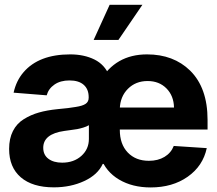

<svg xmlns="http://www.w3.org/2000/svg" viewBox="-20 -783 919 813"><path d="M617.7 10.7Q540.5 10.7 484.1 -22.7Q427.7 -56.2 406.2 -116.7L402.3 -438Q468.3 -552.7 602.5 -552.7Q714.8 -552.7 785.2 -483.9Q858.9 -411.1 858.9 -275.4V-234.4H451.2V-327.6H716.8Q715.8 -377.4 684.8 -408.7Q653.8 -439.9 605 -439.9Q554.7 -439.9 521.7 -407Q488.8 -374 487.3 -322.3V-233.4Q487.3 -172.4 521 -137.2Q554.7 -102.1 610.4 -102.1Q648.9 -102.1 676.5 -118.7Q704.1 -135.3 715.8 -165L855.5 -155.8Q839.4 -80.1 774.9 -34.7Q710.4 10.7 617.7 10.7ZM243.2 -94.2Q292.5 -94.2 324.5 -122.8Q356.4 -151.4 356.4 -194.8V-252.9Q347.2 -247.1 332.5 -242.7Q317.9 -238.3 306.9 -236.3Q295.9 -234.4 276.6 -231.9Q257.3 -229.5 252 -228.5Q163.1 -215.8 163.1 -157.2Q163.1 -127 185.1 -110.6Q207 -94.2 243.2 -94.2ZM208 10.3Q117.7 10.3 68.1 -32.2Q18.6 -74.7 18.6 -152.3Q18.6 -196.3 34.7 -228Q50.8 -259.8 80.6 -278.3Q110.4 -296.9 144.8 -306.6Q179.2 -316.4 223.6 -320.8Q273.4 -325.2 300.3 -330.1Q329.6 -334.5 342.5 -343.3Q355.5 -352.1 355.5 -369.1V-371.6Q355.5 -405.3 334.5 -423.8Q313.5 -442.4 274.4 -442.4Q235.8 -442.4 210.7 -425Q185.5 -407.7 177.7 -379.4L37.6 -390.6Q48.8 -441.4 79.6 -477.1Q144.5 -552.7 277.3 -552.7Q335.9 -552.7 379.9 -531Q423.8 -509.3 442.9 -461.9L424.3 -88.9H415Q394 -43 336.7 -16.4Q279.3 10.3 208 10.3ZM481.4 -613.8H376.5L444.3 -762.7H583Z"/></svg>

Font: Inter Tight Stencil
Style: Bold
Weight: 700
Designer: Rasmus Andersson
Foundry: rsms
Version: Version 3.004;Glyphs 3.1.2 (3151)